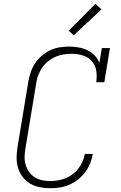

<svg xmlns="http://www.w3.org/2000/svg" viewBox="-20 -990 640 1018"><path d="M247 8Q218 8 190.5 2.5Q163 -3 140 -16.5Q117 -30 100.5 -51.5Q84 -73 76 -99Q68 -125 68 -153.5Q68 -182 73 -211L130 -556Q134 -581 142.5 -606Q151 -631 165.5 -653.5Q180 -676 201 -694Q222 -712 246 -723.5Q270 -735 296 -739Q322 -743 347 -743Q372 -743 397 -738.5Q422 -734 443.5 -723.5Q465 -713 481.5 -696Q498 -679 507 -657L520 -735H563L533 -554H490Q495 -584 490.5 -614Q486 -644 467 -665.5Q448 -687 419.5 -696Q391 -705 361 -705Q339 -705 317 -701.5Q295 -698 274.5 -689Q254 -680 235.5 -665.5Q217 -651 204 -632Q191 -613 183 -592Q175 -571 172 -549L115 -204Q111 -182 110.5 -159.5Q110 -137 116 -116.5Q122 -96 134 -79Q146 -62 163.5 -50.5Q181 -39 203 -34.5Q225 -30 247 -30Q267 -30 287.5 -33.5Q308 -37 328 -45Q348 -53 365.5 -66.5Q383 -80 396 -97Q409 -114 417.5 -133.5Q426 -153 430 -174H472Q468 -148 458 -123.5Q448 -99 432 -77.5Q416 -56 394 -38.5Q372 -21 347.5 -10.5Q323 0 297.5 4Q272 8 247 8ZM371 -803 344 -827 486 -970 518 -940Z"/></svg>

Font: Iosevka Slab XLtExObl
Style: Regular
Weight: 200
Width: 7
Italic angle: -9°
Monospace: yes
Designer: Belleve Invis
Foundry: Belleve Invis
Version: Version 11.1.1; ttfautohint (v1.8.3)